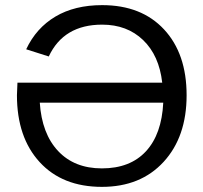

<svg xmlns="http://www.w3.org/2000/svg" viewBox="-20 -718 792 748"><path d="M377 -62Q487 -62 548.5 -128.5Q610 -195 616 -318H135Q143 -197 206.5 -129.5Q270 -62 377 -62ZM48 -396H612Q600 -502 537.5 -562Q475 -622 378 -622Q228 -622 170 -498L82 -526Q121 -609 196 -653.5Q271 -698 378 -698Q531 -698 619 -603.5Q707 -509 707 -347Q707 -185 617.5 -87.5Q528 10 377 10Q223 10 134.5 -86.5Q46 -183 46 -347Q46 -354 48 -396Z"/></svg>

Font: Libra Sans
Style: Regular
Weight: 400
Foundry: Context Ltd
Version: Version 1.002